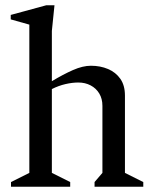

<svg xmlns="http://www.w3.org/2000/svg" viewBox="-20 -713 581 733"><path d="M22 0V-18L92 -53V-619L21 -639V-656L157 -693H188L178 -595V-403Q221 -429 258.5 -445.5Q296 -462 327 -462Q363 -462 392.5 -449.5Q422 -437 439.5 -412Q457 -387 457 -348V-53L527 -18V0H341V-18L371 -53V-309Q371 -336 359 -356Q347 -376 326 -387Q305 -398 279 -398Q256 -398 230 -392Q204 -386 178 -373V-53L248 -18V0Z"/></svg>

Font: Ancizar Serif Light
Style: Regular
Weight: 400
Version: Version 8.100